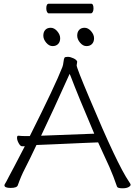

<svg xmlns="http://www.w3.org/2000/svg" viewBox="-20 -1013 730 1037"><path d="M488 -806.5Q488 -787 477 -775.5Q466 -764 447 -764Q428 -764 412.5 -782.5Q397 -801 397 -820.5Q397 -840 407.5 -851.5Q418 -863 437 -863Q456 -863 472 -844.5Q488 -826 488 -806.5ZM214 -820.5Q214 -840 224.5 -851.5Q235 -863 254 -863Q273 -863 289 -844.5Q305 -826 305 -806.5Q305 -787 294 -775.5Q283 -764 264 -764Q245 -764 229.5 -782.5Q214 -801 214 -820.5ZM472 -993Q485 -993 485 -967Q485 -956 481 -948.5Q477 -941 471 -941H243Q238 -941 234 -948.5Q230 -956 230 -968Q230 -993 244 -993ZM114 -223H99Q90 -223 81 -239.5Q72 -256 72 -268Q72 -280 78 -280H80Q98 -278 119 -278H141Q278 -551 317 -651Q321 -661 323 -679Q325 -697 328.5 -701.5Q332 -706 346 -706Q360 -706 377 -698Q394 -690 397 -680L394 -660Q394 -646 463 -483Q614 -123 676 -33Q685 -20 685.5 -16Q686 -12 682 -8Q670 4 642.5 4Q615 4 612 -5Q593 -61 571 -111L510 -244L484 -243Q460 -242 423 -240.5Q386 -239 344.5 -237Q303 -235 265.5 -233.5Q228 -232 205 -231Q182 -230 180 -230H177Q160 -193 144 -161L114 -101Q94 -63 76 -12Q71 2 37.5 2Q4 2 4 -12Q4 -16 7.5 -21Q11 -26 15 -34Q19 -42 28.5 -60Q38 -78 57.5 -114.5Q77 -151 114 -223ZM317 -651ZM489 -291Q402 -495 361 -603L356 -614L351 -603Q268 -418 202 -280Z"/></svg>

Font: LXGW WenKai Light
Style: Regular
Weight: 300
Designer: LXGW / Fontworks Inc.
Foundry: LXGW / Fontworks Inc.
Version: Version 1.501; October 10, 2024